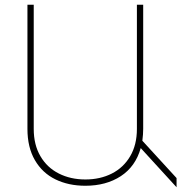

<svg xmlns="http://www.w3.org/2000/svg" viewBox="-20 -770 811 806"><path d="M721.2 16.1 570.8 -148.4Q548.8 -70.8 487.1 -30.5Q425.3 9.8 338.4 9.8Q267.6 9.8 212.6 -17.1Q157.7 -43.9 126.5 -97.7Q95.2 -151.4 95.2 -229V-750H121.6V-229Q121.6 -162.1 149.7 -114.3Q177.7 -66.4 227.1 -41.5Q276.4 -16.6 338.4 -16.6Q400.4 -16.6 449.5 -41.5Q498.5 -66.4 526.6 -114.3Q554.7 -162.1 554.7 -229V-750H581.1V-229Q581.1 -206.5 577.6 -179.2L721.2 -22.5Z"/></svg>

Font: Mardoto Thin
Style: Regular
Weight: 250
Designer: Christian Robertson, Vahan Hovhannisyan
Foundry: Google
Version: Version 1.000